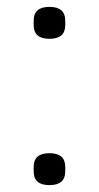

<svg xmlns="http://www.w3.org/2000/svg" viewBox="-20 -530 288 559"><path d="M124 9Q78 9 78 -31V-44Q78 -84 124 -84Q170 -84 170 -44V-31Q170 9 124 9ZM124 -417Q78 -417 78 -457V-470Q78 -510 124 -510Q170 -510 170 -470V-457Q170 -417 124 -417Z"/></svg>

Font: IBM Plex Sans Cond Light
Style: Regular
Weight: 300
Width: 3
Designer: Mike Abbink, Paul van der Laan, Pieter van Rosmalen
Foundry: Bold Monday
Version: Version 1.3